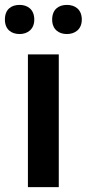

<svg xmlns="http://www.w3.org/2000/svg" viewBox="-33 -764 354 784"><path d="M-13 -684C-13 -644 13 -625 47 -625C79 -625 107 -644 107 -684C107 -726 79 -744 47 -744C13 -744 -13 -726 -13 -684ZM180 -684C180 -644 207 -625 240 -625C273 -625 301 -644 301 -684C301 -726 273 -744 240 -744C207 -744 180 -726 180 -684ZM207 0V-542H81V0Z"/></svg>

Font: Noto Sans Ol Chiki SemiBold
Style: Regular
Weight: 600
Designer: Monotype Design Team, Lewis McGuffie
Foundry: Monotype Imaging Inc.
Version: Version 2.003